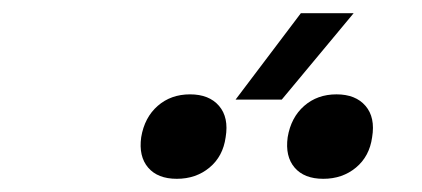

<svg xmlns="http://www.w3.org/2000/svg" viewBox="-20 -920 640 291"><path d="M337 -769 436 -900H516L407 -769ZM470 -649Q441 -649 426.5 -666Q412 -683 416 -712Q421 -742 441 -759.5Q461 -777 490 -777Q519 -777 534 -759.5Q549 -742 544 -712Q540 -683 519.5 -666Q499 -649 470 -649ZM248 -649Q219 -649 204.5 -666Q190 -683 194 -712Q199 -742 219 -759.5Q239 -777 268 -777Q297 -777 312 -759.5Q327 -742 322 -712Q318 -683 297.5 -666Q277 -649 248 -649Z"/></svg>

Font: JetBrains Mono NL
Style: Italic
Weight: 400
Italic angle: -9°
Monospace: yes
Designer: Philipp Nurullin, Konstantin Bulenkov
Foundry: JetBrains
Version: Version 2.305; ttfautohint (v1.8.4.7-5d5b)